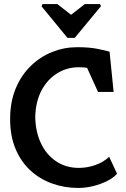

<svg xmlns="http://www.w3.org/2000/svg" viewBox="-20 -924 622 948"><path d="M190 -904H263L331 -851L399 -904H473L479 -894L349 -737H313L185 -893ZM366 4Q298 4 237 -18Q176 -40 129.5 -83Q83 -126 56.5 -189.5Q30 -253 30 -336Q30 -421 57.5 -487Q85 -553 132 -598.5Q179 -644 238 -667.5Q297 -691 361 -691Q422 -691 463 -682.5Q504 -674 521 -669L541 -470H464L410 -589Q403 -590 395 -591Q387 -592 369 -592Q310 -592 261.5 -561.5Q213 -531 184.5 -476.5Q156 -422 154 -348Q155 -275 181.5 -218Q208 -161 256.5 -128Q305 -95 370 -95Q410 -95 450.5 -109Q491 -123 519 -150L558 -66Q540 -46 509.5 -30.5Q479 -15 441.5 -5.5Q404 4 366 4Z"/></svg>

Font: Kreon SemiBold
Style: Regular
Weight: 600
Designer: Julia Petretta
Foundry: Julia Petretta and Eli Heuer
Version: Version 2.002